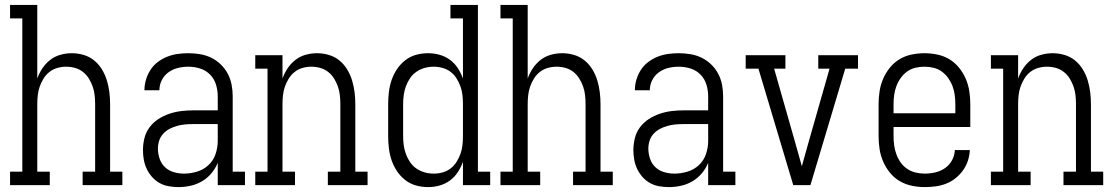

<svg xmlns="http://www.w3.org/2000/svg" viewBox="-20 -755 4540 783"><path d="M21 0V-55H71V-680H21V-735H132V-435Q140 -457 153 -476.5Q166 -496 184.5 -510.5Q203 -525 226 -531.5Q249 -538 273 -538Q297 -538 321 -531Q345 -524 364 -508.5Q383 -493 396 -471.5Q409 -450 416 -426.5Q423 -403 426 -379Q429 -355 429 -330V-55H479V0H317V-55H368V-330Q368 -348 366 -366.5Q364 -385 358 -402Q352 -419 342.5 -434.5Q333 -450 318.5 -461.5Q304 -473 286 -478Q268 -483 250 -483Q232 -483 214 -478Q196 -473 181.5 -461.5Q167 -450 157.5 -434.5Q148 -419 142 -402Q136 -385 134 -366.5Q132 -348 132 -330V-55H183V0Z M708 8Q688 8 668 4.5Q648 1 631 -8.5Q614 -18 600.5 -33Q587 -48 578.5 -66Q570 -84 566.5 -103.5Q563 -123 563 -143Q563 -167 569 -191.5Q575 -216 590 -236Q605 -256 626 -269.5Q647 -283 670.5 -291Q694 -299 718.5 -302Q743 -305 768 -305H868V-362Q868 -386 861 -409.5Q854 -433 837 -450.5Q820 -468 796.5 -475.5Q773 -483 748 -483Q727 -483 706 -478Q685 -473 667.5 -460.5Q650 -448 640 -428.5Q630 -409 630 -387H569Q569 -409 575.5 -430.5Q582 -452 594 -470.5Q606 -489 624 -502.5Q642 -516 662.5 -524Q683 -532 704.5 -535Q726 -538 748 -538Q772 -538 796 -534Q820 -530 841.5 -519.5Q863 -509 880.5 -492Q898 -475 909 -454Q920 -433 924.5 -409.5Q929 -386 929 -362V-55H979V0H868V-91Q858 -67 841.5 -47.5Q825 -28 803.5 -15.5Q782 -3 757.5 2.5Q733 8 708 8ZM730 -47Q757 -47 783.5 -55Q810 -63 830 -81.5Q850 -100 859 -126.5Q868 -153 868 -180V-249H768Q751 -249 734.5 -247.5Q718 -246 702 -241.5Q686 -237 671.5 -229.5Q657 -222 645.5 -209.5Q634 -197 629 -181Q624 -165 624 -149Q624 -128 631 -107.5Q638 -87 653 -73Q668 -59 688.5 -53Q709 -47 730 -47Z M1021 0V-55H1071V-475H1021V-530H1132V-435Q1140 -457 1153 -476.5Q1166 -496 1184.5 -510.5Q1203 -525 1226 -531.5Q1249 -538 1273 -538Q1297 -538 1321 -531Q1345 -524 1364 -508.5Q1383 -493 1396 -471.5Q1409 -450 1416 -426.5Q1423 -403 1426 -379Q1429 -355 1429 -330V-55H1479V0H1317V-55H1368V-330Q1368 -348 1366 -366.5Q1364 -385 1358 -402Q1352 -419 1342.5 -434.5Q1333 -450 1318.5 -461.5Q1304 -473 1286 -478Q1268 -483 1250 -483Q1232 -483 1214 -478Q1196 -473 1181.5 -461.5Q1167 -450 1157.5 -434.5Q1148 -419 1142 -402Q1136 -385 1134 -366.5Q1132 -348 1132 -330V-55H1183V0Z M1726 8Q1701 8 1677 1.5Q1653 -5 1633 -20.5Q1613 -36 1599 -57Q1585 -78 1577 -101.5Q1569 -125 1566 -150Q1563 -175 1563 -200V-330Q1563 -355 1566 -380Q1569 -405 1577 -428.5Q1585 -452 1599 -473Q1613 -494 1633 -509.5Q1653 -525 1677 -531.5Q1701 -538 1726 -538Q1750 -538 1773 -531.5Q1796 -525 1815 -511Q1834 -497 1847 -477Q1860 -457 1868 -435V-680H1817V-735H1929V-55H1979V0H1868V-95Q1860 -73 1847 -53Q1834 -33 1815 -19Q1796 -5 1773 1.5Q1750 8 1726 8ZM1749 -47Q1768 -47 1785.5 -52Q1803 -57 1817.5 -68Q1832 -79 1842 -95Q1852 -111 1858 -128Q1864 -145 1866 -163.5Q1868 -182 1868 -200V-330Q1868 -348 1866 -366.5Q1864 -385 1858 -402Q1852 -419 1842 -435Q1832 -451 1817.5 -462Q1803 -473 1785 -478Q1767 -483 1749 -483Q1730 -483 1712 -478Q1694 -473 1678.5 -462.5Q1663 -452 1652.5 -436.5Q1642 -421 1635.5 -403.5Q1629 -386 1626.5 -367.5Q1624 -349 1624 -330V-200Q1624 -181 1626.5 -162.5Q1629 -144 1635.5 -126.5Q1642 -109 1652.5 -93.5Q1663 -78 1678.5 -67.5Q1694 -57 1712 -52Q1730 -47 1749 -47Z M2021 0V-55H2071V-680H2021V-735H2132V-435Q2140 -457 2153 -476.5Q2166 -496 2184.5 -510.5Q2203 -525 2226 -531.5Q2249 -538 2273 -538Q2297 -538 2321 -531Q2345 -524 2364 -508.5Q2383 -493 2396 -471.5Q2409 -450 2416 -426.5Q2423 -403 2426 -379Q2429 -355 2429 -330V-55H2479V0H2317V-55H2368V-330Q2368 -348 2366 -366.5Q2364 -385 2358 -402Q2352 -419 2342.5 -434.5Q2333 -450 2318.5 -461.5Q2304 -473 2286 -478Q2268 -483 2250 -483Q2232 -483 2214 -478Q2196 -473 2181.5 -461.5Q2167 -450 2157.5 -434.5Q2148 -419 2142 -402Q2136 -385 2134 -366.5Q2132 -348 2132 -330V-55H2183V0Z M2708 8Q2688 8 2668 4.5Q2648 1 2631 -8.5Q2614 -18 2600.5 -33Q2587 -48 2578.5 -66Q2570 -84 2566.5 -103.5Q2563 -123 2563 -143Q2563 -167 2569 -191.5Q2575 -216 2590 -236Q2605 -256 2626 -269.5Q2647 -283 2670.5 -291Q2694 -299 2718.5 -302Q2743 -305 2768 -305H2868V-362Q2868 -386 2861 -409.5Q2854 -433 2837 -450.5Q2820 -468 2796.5 -475.5Q2773 -483 2748 -483Q2727 -483 2706 -478Q2685 -473 2667.5 -460.5Q2650 -448 2640 -428.5Q2630 -409 2630 -387H2569Q2569 -409 2575.5 -430.5Q2582 -452 2594 -470.5Q2606 -489 2624 -502.5Q2642 -516 2662.5 -524Q2683 -532 2704.5 -535Q2726 -538 2748 -538Q2772 -538 2796 -534Q2820 -530 2841.5 -519.5Q2863 -509 2880.5 -492Q2898 -475 2909 -454Q2920 -433 2924.5 -409.5Q2929 -386 2929 -362V-55H2979V0H2868V-91Q2858 -67 2841.5 -47.5Q2825 -28 2803.5 -15.5Q2782 -3 2757.5 2.5Q2733 8 2708 8ZM2730 -47Q2757 -47 2783.5 -55Q2810 -63 2830 -81.5Q2850 -100 2859 -126.5Q2868 -153 2868 -180V-249H2768Q2751 -249 2734.5 -247.5Q2718 -246 2702 -241.5Q2686 -237 2671.5 -229.5Q2657 -222 2645.5 -209.5Q2634 -197 2629 -181Q2624 -165 2624 -149Q2624 -128 2631 -107.5Q2638 -87 2653 -73Q2668 -59 2688.5 -53Q2709 -47 2730 -47Z M3215 0 3073 -475H3021V-530H3183V-475H3137L3222 -177Q3229 -152 3236 -127Q3243 -102 3250 -77Q3257 -102 3264 -127Q3271 -152 3278 -177L3363 -475H3317V-530H3479V-475H3427L3285 0Z M3751 8Q3725 8 3698.5 2.5Q3672 -3 3649 -16.5Q3626 -30 3609 -51Q3592 -72 3581.5 -96.5Q3571 -121 3567 -147Q3563 -173 3563 -200V-330Q3563 -356 3567 -382.5Q3571 -409 3581.5 -433.5Q3592 -458 3609 -479Q3626 -500 3648.5 -513.5Q3671 -527 3697.5 -532.5Q3724 -538 3750 -538Q3776 -538 3802.5 -532.5Q3829 -527 3851.5 -513.5Q3874 -500 3891 -479Q3908 -458 3918.5 -433.5Q3929 -409 3933 -382.5Q3937 -356 3937 -330V-237H3624V-200Q3624 -181 3626.5 -162.5Q3629 -144 3635.5 -126Q3642 -108 3653 -92.5Q3664 -77 3679.5 -66.5Q3695 -56 3713.5 -51.5Q3732 -47 3751 -47Q3773 -47 3794.5 -52Q3816 -57 3834 -69.5Q3852 -82 3862.5 -101.5Q3873 -121 3874 -143H3935Q3934 -120 3927 -99Q3920 -78 3907 -60Q3894 -42 3876.5 -28Q3859 -14 3838.5 -6Q3818 2 3795.5 5Q3773 8 3751 8ZM3624 -293H3876V-330Q3876 -349 3873.5 -367.5Q3871 -386 3864.5 -403.5Q3858 -421 3847 -436.5Q3836 -452 3821 -463Q3806 -474 3787.5 -478.5Q3769 -483 3750 -483Q3731 -483 3712.5 -478.5Q3694 -474 3679 -463Q3664 -452 3653 -436.5Q3642 -421 3635.5 -403.5Q3629 -386 3626.5 -367.5Q3624 -349 3624 -330Z M4021 0V-55H4071V-475H4021V-530H4132V-435Q4140 -457 4153 -476.5Q4166 -496 4184.5 -510.5Q4203 -525 4226 -531.5Q4249 -538 4273 -538Q4297 -538 4321 -531Q4345 -524 4364 -508.5Q4383 -493 4396 -471.5Q4409 -450 4416 -426.5Q4423 -403 4426 -379Q4429 -355 4429 -330V-55H4479V0H4317V-55H4368V-330Q4368 -348 4366 -366.5Q4364 -385 4358 -402Q4352 -419 4342.5 -434.5Q4333 -450 4318.5 -461.5Q4304 -473 4286 -478Q4268 -483 4250 -483Q4232 -483 4214 -478Q4196 -473 4181.5 -461.5Q4167 -450 4157.5 -434.5Q4148 -419 4142 -402Q4136 -385 4134 -366.5Q4132 -348 4132 -330V-55H4183V0Z"/></svg>

Font: Iosevka Slab Light
Style: Regular
Weight: 300
Monospace: yes
Designer: Belleve Invis
Foundry: Belleve Invis
Version: Version 11.1.0; ttfautohint (v1.8.3)